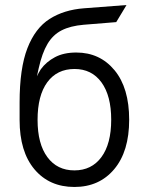

<svg xmlns="http://www.w3.org/2000/svg" viewBox="-20 -732 592 764"><path d="M276 12Q176.5 12 117.2 -58.2Q58 -128.5 58 -254.5V-324Q58 -460 89 -540Q120 -620 177.2 -656.5Q234.5 -693 314 -699L483.5 -712L442.5 -644L313 -633.5Q260 -629 225.2 -611.2Q190.5 -593.5 169 -557.2Q147.5 -521 134 -460.5Q132 -450.5 130.2 -443.2Q128.5 -436 127 -428.5Q130.5 -435.5 134.2 -442.8Q138 -450 142.5 -456.5Q164 -486 198.8 -504.5Q233.5 -523 283.5 -523Q377.5 -523 435.8 -452.5Q494 -382 494 -255.5Q494 -129.5 434.5 -58.8Q375 12 276 12ZM276 -54Q344.5 -54 383.5 -106.8Q422.5 -159.5 422.5 -255.5Q422.5 -351 383.8 -404.2Q345 -457.5 276.5 -457.5Q207 -457.5 168.2 -404.8Q129.5 -352 129.5 -255Q129.5 -159.5 168.5 -106.8Q207.5 -54 276 -54Z"/></svg>

Font: Overpass Light
Style: Regular
Weight: 300
Designer: Delve Withrington, Dave Bailey, Thomas Jockin
Foundry: Delve Fonts LLC
Version: Version 4.000; ttfautohint (v1.8.3)